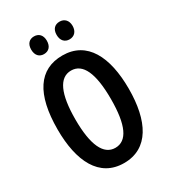

<svg xmlns="http://www.w3.org/2000/svg" viewBox="-218 -1017 1013 1137"><g transform="rotate(-30 288.5 -448.5)"><path d="M147 -847C147 -807 169 -786 200 -786C233 -786 254 -808 254 -847C254 -885 233 -907 200 -907C169 -907 147 -887 147 -847ZM321 -847C321 -808 343 -786 375 -786C407 -786 430 -808 430 -847C430 -885 407 -907 375 -907C343 -907 321 -887 321 -847ZM532 -358C532 -577 457 -725 289 -725C129 -725 46 -601 46 -359C46 -142 120 10 289 10C457 10 532 -139 532 -358ZM167 -358C167 -532 208 -622 289 -622C369 -622 410 -535 410 -358C410 -180 369 -94 289 -94C209 -94 167 -183 167 -358Z"/></g></svg>

Font: Noto Sans Arabic UI XCn SmBd
Style: Regular
Weight: 600
Width: 2
Designer: Monotype Design Team, Nadine Chahine and Nizar Qandah
Foundry: Monotype Imaging Inc.
Version: Version 2.010